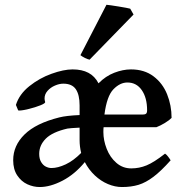

<svg xmlns="http://www.w3.org/2000/svg" viewBox="-20 -754 759 789"><path d="M405.8 -231.4Q404.8 -226.1 404.8 -211.4Q404.8 -177.2 418.5 -142.3Q432.1 -107.4 458.3 -84.7Q484.4 -62 519.5 -62Q552.2 -62 582.5 -74.5Q612.8 -86.9 658.2 -122.6Q663.6 -119.6 670.4 -110.8Q677.2 -102.1 681.2 -95.2Q642.1 -51.3 610.8 -27.6Q579.6 -3.9 549.6 5.4Q519.5 14.6 481 14.6Q452.6 14.6 423.6 2.4Q394.5 -9.8 369.6 -33.2Q344.7 -56.6 328.6 -87.9Q287.1 -37.6 236.8 -11.5Q186.5 14.6 143.1 14.6Q117.2 14.6 92.3 3.2Q67.4 -8.3 50.8 -33.2Q34.2 -58.1 34.2 -95.7Q34.2 -155.8 81.1 -201.7Q127.9 -247.6 223.6 -271.5Q252 -278.8 307.1 -281.2V-320.8Q307.1 -364.7 291.5 -387.5Q275.9 -410.2 240.2 -410.2Q223.6 -410.2 205.6 -402.3Q187.5 -394.5 175.3 -380.6Q163.1 -366.7 163.1 -349.6Q163.1 -343.3 165.5 -335Q167 -329.6 146.2 -321.3Q125.5 -313 98.9 -306.4Q72.3 -299.8 59.6 -299.8Q55.7 -299.8 54.7 -300.3L45.4 -322.8Q59.1 -366.7 100.6 -399.9Q142.1 -433.1 191.9 -450.9Q241.7 -468.8 278.3 -468.8Q316.9 -468.8 343.3 -454.8Q369.6 -440.9 384.8 -411.6Q414.1 -441.4 449.7 -455.1Q485.4 -468.8 518.1 -468.8Q573.2 -468.8 610.8 -440.4Q648.4 -412.1 666.7 -366.5Q685.1 -320.8 685.1 -269.5Q675.8 -259.8 657.7 -248.8Q639.6 -237.8 623 -231.4ZM565.9 -283.2Q576.2 -283.2 580.3 -286.9Q584.5 -290.5 584.5 -300.8Q584.5 -352.1 562.7 -383.5Q541 -415 503.4 -415Q473.1 -415 446 -387Q418.9 -358.9 409.2 -283.2ZM307.1 -229.5Q267.1 -227.5 256.8 -225.6Q195.3 -211.4 168.2 -184.3Q141.1 -157.2 141.1 -121.6Q141.1 -101.1 149.2 -87.9Q157.2 -74.7 168.7 -69.1Q180.2 -63.5 191.4 -63.5Q217.8 -63.5 250 -78.6Q282.2 -93.8 313.5 -125.5Q307.1 -151.9 307.1 -178.2ZM310.5 -527.3 417.5 -734.4Q429.7 -733.4 467.3 -727.3Q504.9 -721.2 515.1 -718.3L528.8 -694.3L348.1 -508.8Q340.3 -510.3 328.6 -516.1Q316.9 -522 310.5 -527.3Z"/></svg>

Font: David Libre Medium
Style: Regular
Weight: 500
Version: Version 1.000